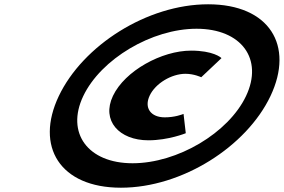

<svg xmlns="http://www.w3.org/2000/svg" viewBox="-20 -860 1323 895"><path d="M254 -412C142.3 -177 259.4 15 543.8 15C829.3 15 1129 -177 1240.7 -412C1352.9 -648 1235.8 -840 950.3 -840C665.9 -840 366.2 -648 254 -412ZM368 -412C450.3 -585 687.9 -726 896.1 -726C1105.4 -726 1209 -585 1126.7 -412C1044.9 -240 807.3 -99 598 -99C389.8 -99 286.3 -240 368 -412ZM844.6 -516C884.5 -516 918.1 -500 918.1 -500L1012.4 -589C1010.2 -592 973.4 -624 870.6 -624C733.8 -624 562.1 -530 506.5 -413C451.8 -298 535.1 -206 671.8 -206C765 -206 846 -239 846 -239C843.1 -271 838.5 -297 835.6 -329C828.1 -326 794.1 -313 748.1 -313C682.8 -313 650.4 -357 678 -415C704.6 -471 779.3 -516 844.6 -516Z"/></svg>

Font: Hussar
Style: BdSuprExtOblFive
Weight: 700
Foundry: Cannot Into Space Fonts
Version: Version 2.00